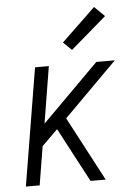

<svg xmlns="http://www.w3.org/2000/svg" viewBox="-54 -804 608 846"><g transform="rotate(-5 250.0 -381.0)"><path d="M26 0 112 -520H173L132 -269L383 -520H465L229 -284L379 0H312L241 -134L185 -240L115 -171L87 0ZM281 -582 244 -618 394 -762 439 -718Z"/></g></svg>

Font: Iosevka SS04 Light Oblique
Style: Regular
Weight: 300
Italic angle: -9°
Monospace: yes
Designer: Belleve Invis
Foundry: Belleve Invis
Version: Version 19.0.0; ttfautohint (v1.8.4)